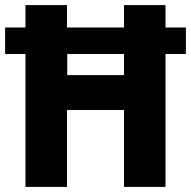

<svg xmlns="http://www.w3.org/2000/svg" viewBox="-22 -734 750 754"><path d="M78 0H241V-302H465V0H628V-522H708V-626H628V-714H465V-626H241V-714H78V-626H-2V-522H78ZM242 -439V-522H465V-439Z"/></svg>

Font: Noto Sans Gurmukhi UI SemiCondensed ExtraBold
Style: Regular
Weight: 800
Width: 4
Designer: Jelle Bosma - Monotype Design Team
Foundry: Monotype Imaging Inc.
Version: Version 2.004